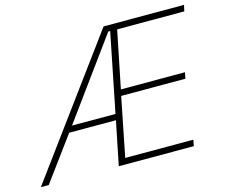

<svg xmlns="http://www.w3.org/2000/svg" viewBox="-125 -831 1129 964"><g transform="rotate(-15 439.5 -349.0)"><path d="M425 -227H182L15 0H-26L487 -698H905L898 -666H549L489 -370H822L816 -338H482L421 -32H775L769 0H379ZM503 -667 205 -258H431L513 -667Z"/></g></svg>

Font: IBM Plex Sans ExtLt
Style: Italic
Weight: 200
Italic angle: -11°
Designer: Mike Abbink, Paul van der Laan, Pieter van Rosmalen
Foundry: Bold Monday
Version: Version 3.005